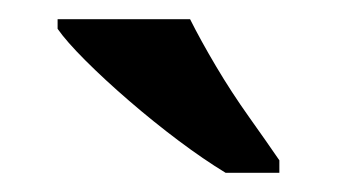

<svg xmlns="http://www.w3.org/2000/svg" viewBox="-20 -786 351 200"><path d="M215 -606Q192 -620 166 -639.5Q140 -659 114.5 -681Q89 -703 69 -723Q49 -743 40 -756V-766H178Q189 -744 205 -717Q221 -690 239.5 -664Q258 -638 271 -619V-606Z"/></svg>

Font: Noto Serif Vithkuqi SemiBold
Style: Regular
Weight: 600
Version: Version 1.005